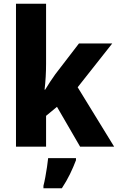

<svg xmlns="http://www.w3.org/2000/svg" viewBox="-20 -780 627 1021"><path d="M225 -440Q225 -407 223 -371.5Q221 -336 217 -303H220Q232 -323 246.5 -345Q261 -367 274 -385L400 -549H577L393 -316L587 0H406L283 -212L225 -164V0H65V-760H225ZM384 72Q370 109 352 146Q334 183 309 221H211V208Q216 189 221 162Q226 135 230 108Q234 81 236 61H384Z"/></svg>

Font: Noto Sans Devanagari SemiCondensed ExtraBold
Style: Regular
Weight: 800
Width: 4
Designer: Jelle Bosma - Monotype Design Team
Foundry: Monotype Imaging Inc.
Version: Version 2.004; ttfautohint (v1.8.4.7-5d5b)